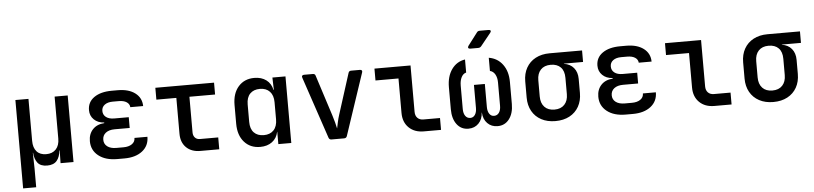

<svg xmlns="http://www.w3.org/2000/svg" viewBox="-51 -1092 6702 1580"><g transform="rotate(-5 3300.0 -302.5)"><path d="M85 180V-550H193V-203Q193 -147 220.5 -115.5Q248 -84 300 -84Q351 -84 380 -115.5Q409 -147 409 -203V-550H517V0H410L412 -105H409Q405 -52 379 -21Q353 10 299 10Q245 10 220.5 -21Q196 -52 192 -105H190L193 23V180Z M937 7H878Q781 7 723.5 -38.5Q666 -84 666 -159Q666 -218 701 -255.5Q736 -293 797 -297V-302Q745 -305 713 -336Q681 -367 681 -414Q681 -481 735.5 -519Q790 -557 882 -557H931Q1021 -557 1074 -517Q1127 -477 1128 -409H1022Q1020 -436 996 -451.5Q972 -467 931 -467H882Q840 -467 815 -448.5Q790 -430 790 -398Q790 -366 814.5 -347Q839 -328 882 -328H1002V-239H878Q831 -239 804 -218Q777 -197 777 -161Q777 -126 804 -105.5Q831 -85 878 -85H937Q981 -85 1007.5 -103.5Q1034 -122 1034 -154H1141Q1141 -80 1085.5 -36.5Q1030 7 937 7Z M1565 0Q1492 0 1449 -42Q1406 -84 1406 -156V-452H1241V-550H1726V-452H1514V-157Q1514 -131 1529 -114.5Q1544 -98 1570 -98H1721V0Z M2059 10Q1977 10 1927.5 -46Q1878 -102 1878 -197V-352Q1878 -448 1927.5 -504Q1977 -560 2059 -560Q2118 -560 2157.5 -530.5Q2197 -501 2208 -448H2211L2208 -550H2316V0H2209V-102H2208Q2197 -49 2157.5 -19.5Q2118 10 2059 10ZM2097 -84Q2149 -84 2178.5 -115.5Q2208 -147 2208 -205V-346Q2208 -403 2178.5 -434.5Q2149 -466 2097 -466Q2045 -466 2015.5 -435.5Q1986 -405 1986 -347V-203Q1986 -145 2015.5 -114.5Q2045 -84 2097 -84Z M2648 0Q2631 0 2625 -16L2453 -527Q2449 -538 2454 -544Q2459 -550 2469 -550H2542Q2560 -550 2564 -534L2672 -198Q2682 -167 2690 -136.5Q2698 -106 2702 -86Q2706 -106 2712.5 -136.5Q2719 -167 2729 -198L2836 -534Q2841 -550 2858 -550H2931Q2942 -550 2946.5 -544Q2951 -538 2947 -527L2776 -16Q2770 0 2753 0Z M3411 0Q3334 0 3287.5 -45.5Q3241 -91 3241 -167V-452H3051V-550H3349V-167Q3349 -135 3367 -116.5Q3385 -98 3416 -98H3553V0Z M3779 10Q3719 10 3683.5 -37Q3648 -84 3648 -162V-344Q3648 -433 3689 -491Q3730 -549 3800 -560V-452Q3775 -446 3760.5 -418Q3746 -390 3746 -348V-155Q3746 -119 3761 -98Q3776 -77 3802 -77Q3826 -77 3840.5 -98Q3855 -119 3855 -155V-345H3945V-155Q3945 -119 3959.5 -98Q3974 -77 3998 -77Q4024 -77 4039 -98Q4054 -119 4054 -155V-348Q4054 -388 4038.5 -415Q4023 -442 3996 -448V-557Q4068 -545 4110 -488Q4152 -431 4152 -344V-162Q4152 -84 4116 -37Q4080 10 4020 10Q3969 10 3936 -23.5Q3903 -57 3900 -113H3899Q3896 -57 3863 -23.5Q3830 10 3779 10ZM3851 -645Q3839 -645 3835 -652Q3831 -659 3838 -669L3917 -773Q3925 -785 3941 -785H4014Q4027 -785 4030.5 -778Q4034 -771 4026 -761L3942 -657Q3932 -645 3917 -645Z M4498 10Q4431 10 4381.5 -16.5Q4332 -43 4305 -91Q4278 -139 4278 -203V-337Q4278 -401 4305 -449Q4332 -497 4381.5 -523.5Q4431 -550 4498 -550H4766V-455H4608V-453Q4659 -446 4688.5 -410.5Q4718 -375 4718 -319V-203Q4718 -139 4691 -91Q4664 -43 4614.5 -16.5Q4565 10 4498 10ZM4498 -85Q4551 -85 4580.5 -116.5Q4610 -148 4610 -203V-337Q4610 -395 4580.5 -425Q4551 -455 4498 -455Q4445 -455 4415.5 -423.5Q4386 -392 4386 -337V-203Q4386 -148 4415.5 -116.5Q4445 -85 4498 -85Z M5137 7H5078Q4981 7 4923.5 -38.5Q4866 -84 4866 -159Q4866 -218 4901 -255.5Q4936 -293 4997 -297V-302Q4945 -305 4913 -336Q4881 -367 4881 -414Q4881 -481 4935.5 -519Q4990 -557 5082 -557H5131Q5221 -557 5274 -517Q5327 -477 5328 -409H5222Q5220 -436 5196 -451.5Q5172 -467 5131 -467H5082Q5040 -467 5015 -448.5Q4990 -430 4990 -398Q4990 -366 5014.5 -347Q5039 -328 5082 -328H5202V-239H5078Q5031 -239 5004 -218Q4977 -197 4977 -161Q4977 -126 5004 -105.5Q5031 -85 5078 -85H5137Q5181 -85 5207.5 -103.5Q5234 -122 5234 -154H5341Q5341 -80 5285.5 -36.5Q5230 7 5137 7Z M5811 0Q5734 0 5687.5 -45.5Q5641 -91 5641 -167V-452H5451V-550H5749V-167Q5749 -135 5767 -116.5Q5785 -98 5816 -98H5953V0Z M6298 10Q6231 10 6181.5 -16.5Q6132 -43 6105 -91Q6078 -139 6078 -203V-337Q6078 -401 6105 -449Q6132 -497 6181.5 -523.5Q6231 -550 6298 -550H6566V-455H6408V-453Q6459 -446 6488.5 -410.5Q6518 -375 6518 -319V-203Q6518 -139 6491 -91Q6464 -43 6414.5 -16.5Q6365 10 6298 10ZM6298 -85Q6351 -85 6380.5 -116.5Q6410 -148 6410 -203V-337Q6410 -395 6380.5 -425Q6351 -455 6298 -455Q6245 -455 6215.5 -423.5Q6186 -392 6186 -337V-203Q6186 -148 6215.5 -116.5Q6245 -85 6298 -85Z"/></g></svg>

Font: Pitagon Sans Mono SemiBold
Style: Regular
Weight: 600
Monospace: yes
Designer: Travis Tran
Foundry: Pitagon
Version: Version 1.001; ttfautohint (v1.8.4.7-5d5b);gftools[0.9.26]